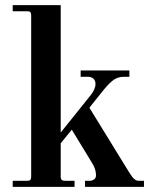

<svg xmlns="http://www.w3.org/2000/svg" viewBox="-20 -732 604 752"><path d="M217.8 -711.9V-212.9L334 -357.9Q354 -382.3 354 -402.8Q354 -416.5 345.9 -423.8Q337.9 -431.2 326.2 -431.2H295.9V-456.1H486.8V-431.2H463.9Q439.5 -431.2 420.2 -415.5Q400.9 -399.9 375 -366.2L330.1 -310.1L485.8 -57.1Q493.2 -45.9 497.3 -40Q501.5 -34.2 508.3 -29.1Q515.1 -23.9 522.9 -23.9H543.9V0H313V-23.9H331.1Q340.3 -23.9 348.1 -29.1Q356 -34.2 356 -45.9Q356 -68.4 341.8 -91.8L261.2 -224.1L217.8 -170.9V-40Q217.8 -30.8 221.9 -27.3Q226.1 -23.9 235.8 -23.9H272V0H29.8V-23.9H85.9Q95.2 -23.9 98.6 -27.3Q102.1 -30.8 102.1 -40V-671.9Q102.1 -681.2 98.6 -684.6Q95.2 -688 85.9 -688H29.8V-711.9Z"/></svg>

Font: Flanker Steampunk
Style: Bold
Weight: 700
Designer: Alexey Kryukov, Leonardo Di Lena
Foundry: Alexey Kryukov, Leonardo Di Lena
Version: 1.210